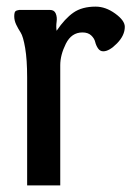

<svg xmlns="http://www.w3.org/2000/svg" viewBox="-20 -560 397 580"><path d="M269 -540Q299 -540 328 -519Q357 -498 357 -479Q357 -453 333.5 -429Q310 -405 292 -405Q282 -405 276 -414Q270 -423 267.5 -433.5Q265 -444 255.5 -453Q246 -462 229 -462Q196 -462 179 -428Q162 -394 162 -363V0H62V-326Q62 -380 56 -415Q50 -450 42.5 -461.5Q35 -473 29 -485.5Q23 -498 23 -511Q23 -518 24.5 -522.5Q26 -527 31.5 -528.5Q37 -530 38 -530Q39 -530 47 -530H131Q144 -530 148.5 -519Q153 -508 151 -494Q149 -480 151 -467Q176 -504 202 -522Q228 -540 269 -540Z"/></svg>

Font: Coupeur_Texte
Style: Regular
Weight: 400
Designer: Léa Rolland
Version: Version 1.000;PS 001.000;hotconv 1.0.88;makeotf.lib2.5.64775